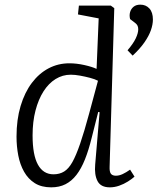

<svg xmlns="http://www.w3.org/2000/svg" viewBox="-20 -791 694 825"><path d="M451 -75Q450 -53 456.5 -44.5Q463 -36 478 -36Q492 -36 507 -43Q522 -50 539 -62L558 -32Q547 -22 529.5 -11Q512 0 492 7Q472 14 452 14Q413 14 399 -13Q385 -40 389 -84L408 -309L402 -310L374 -199Q361 -146 345 -106Q329 -66 308.5 -39.5Q288 -13 261.5 0.5Q235 14 200 14Q158 14 129.5 -4Q101 -22 83.5 -53Q66 -84 58.5 -123Q51 -162 51 -204Q51 -277 68.5 -335.5Q86 -394 117 -435Q148 -476 189 -497.5Q230 -519 278 -519Q309 -519 342.5 -511.5Q376 -504 395 -495L404 -712L315 -729L319 -767H456L471 -756ZM210 -42Q236 -42 255.5 -54Q275 -66 291 -94.5Q307 -123 324.5 -174Q342 -225 363 -303L401 -444Q388 -451 367 -456.5Q346 -462 324 -466Q302 -470 284 -470Q249 -470 219 -451.5Q189 -433 167 -398.5Q145 -364 132.5 -316Q120 -268 120 -209Q120 -125 143 -83.5Q166 -42 210 -42ZM550 -552 528 -575Q553 -604 563.5 -626.5Q574 -649 574 -665Q574 -674 571 -680.5Q568 -687 560 -693L539 -709Q535 -725 539 -739Q543 -753 554 -762Q565 -771 583 -771Q607 -771 622 -754.5Q637 -738 637 -707Q637 -686 628.5 -661.5Q620 -637 601 -609.5Q582 -582 550 -552Z"/></svg>

Font: Literata 18pt Light
Style: Italic
Weight: 300
Italic angle: -2°
Designer: Latin by Veronika Burian and Jose Scaglione. Greek by Irene Vlachou. Cyrillic by Vera Evstafieva
Foundry: TypeTogether
Version: Version 3.103;gftools[0.9.29]